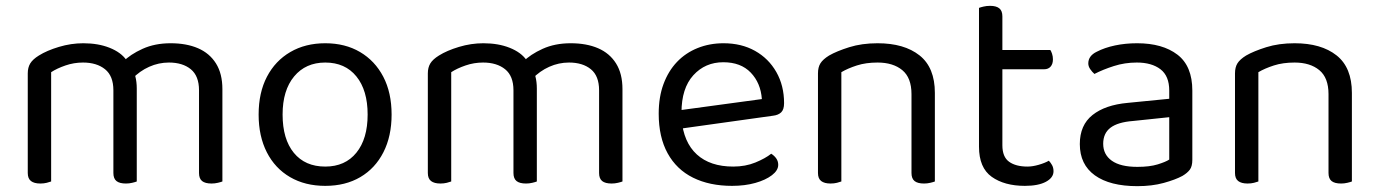

<svg xmlns="http://www.w3.org/2000/svg" viewBox="-20 -623 4721 657"><path d="M448 -320V-205H368V-314Q368 -363 339.5 -386Q311 -409 264 -409Q233 -409 204 -399Q175 -389 155 -376V-205H75V-372Q75 -392 83.5 -406Q92 -420 113 -433Q140 -450 181.5 -462.5Q223 -475 265 -475Q316 -475 355 -459.5Q394 -444 413 -417Q419 -411 423 -406Q427 -401 431 -393Q438 -381 443 -362Q448 -343 448 -320ZM741 -318V-205H661V-314Q661 -363 633 -386Q605 -409 558 -409Q523 -409 490.5 -394.5Q458 -380 432 -353L400 -411Q426 -437 468 -456Q510 -475 564 -475Q618 -475 657.5 -458Q697 -441 719 -406Q741 -371 741 -318ZM75 -258H155V-2Q150 0 140 2.5Q130 5 118 5Q97 5 86 -3.5Q75 -12 75 -31ZM368 -258H448V-2Q443 0 432.5 2.5Q422 5 411 5Q389 5 378.5 -3.5Q368 -12 368 -31ZM661 -258H741V-2Q736 0 725.5 2.5Q715 5 704 5Q682 5 671.5 -3.5Q661 -12 661 -31Z M1320 -231Q1320 -157 1292 -102Q1264 -47 1213 -17Q1162 13 1093 13Q1024 13 972.5 -17Q921 -47 893 -102Q865 -157 865 -231Q865 -306 893.5 -360.5Q922 -415 973.5 -445Q1025 -475 1093 -475Q1161 -475 1212 -445Q1263 -415 1291.5 -360.5Q1320 -306 1320 -231ZM1093 -409Q1026 -409 986.5 -361.5Q947 -314 947 -231Q947 -147 985.5 -100Q1024 -53 1093 -53Q1161 -53 1199.5 -100.5Q1238 -148 1238 -231Q1238 -314 1199.5 -361.5Q1161 -409 1093 -409Z M1817 -320V-205H1737V-314Q1737 -363 1708.5 -386Q1680 -409 1633 -409Q1602 -409 1573 -399Q1544 -389 1524 -376V-205H1444V-372Q1444 -392 1452.5 -406Q1461 -420 1482 -433Q1509 -450 1550.5 -462.5Q1592 -475 1634 -475Q1685 -475 1724 -459.5Q1763 -444 1782 -417Q1788 -411 1792 -406Q1796 -401 1800 -393Q1807 -381 1812 -362Q1817 -343 1817 -320ZM2110 -318V-205H2030V-314Q2030 -363 2002 -386Q1974 -409 1927 -409Q1892 -409 1859.5 -394.5Q1827 -380 1801 -353L1769 -411Q1795 -437 1837 -456Q1879 -475 1933 -475Q1987 -475 2026.5 -458Q2066 -441 2088 -406Q2110 -371 2110 -318ZM1444 -258H1524V-2Q1519 0 1509 2.5Q1499 5 1487 5Q1466 5 1455 -3.5Q1444 -12 1444 -31ZM1737 -258H1817V-2Q1812 0 1801.5 2.5Q1791 5 1780 5Q1758 5 1747.5 -3.5Q1737 -12 1737 -31ZM2030 -258H2110V-2Q2105 0 2094.5 2.5Q2084 5 2073 5Q2051 5 2040.5 -3.5Q2030 -12 2030 -31Z M2289 -180 2285 -243 2587 -284Q2583 -339 2549 -374.5Q2515 -410 2455 -410Q2393 -410 2352.5 -365.5Q2312 -321 2312 -238V-216Q2319 -136 2364.5 -94.5Q2410 -53 2489 -53Q2531 -53 2565 -67Q2599 -81 2619 -97Q2630 -90 2636.5 -80.5Q2643 -71 2643 -59Q2643 -40 2621.5 -23.5Q2600 -7 2564.5 3Q2529 13 2485 13Q2408 13 2351.5 -15Q2295 -43 2264.5 -98.5Q2234 -154 2234 -234Q2234 -291 2250.5 -335.5Q2267 -380 2296.5 -411Q2326 -442 2367 -458.5Q2408 -475 2456 -475Q2517 -475 2563.5 -449Q2610 -423 2636.5 -376.5Q2663 -330 2663 -270Q2663 -248 2653 -238.5Q2643 -229 2625 -227Z M3179 -305V-203H3099V-301Q3099 -357 3067.5 -383Q3036 -409 2983 -409Q2943 -409 2912 -399Q2881 -389 2859 -376V-203H2779V-372Q2779 -393 2787.5 -406.5Q2796 -420 2817 -433Q2843 -448 2886 -461.5Q2929 -475 2983 -475Q3074 -475 3126.5 -433.5Q3179 -392 3179 -305ZM2779 -258H2859V-2Q2854 0 2844 2.5Q2834 5 2822 5Q2801 5 2790 -3.5Q2779 -12 2779 -31ZM3099 -258H3179V-2Q3174 0 3163.5 2.5Q3153 5 3142 5Q3120 5 3109.5 -3.5Q3099 -12 3099 -31Z M3330 -264H3410V-126Q3410 -86 3433 -69.5Q3456 -53 3496 -53Q3513 -53 3534 -59Q3555 -65 3569 -73Q3575 -67 3580 -58Q3585 -49 3585 -37Q3585 -15 3559 -1Q3533 13 3487 13Q3417 13 3373.5 -18Q3330 -49 3330 -121ZM3371 -386V-452H3574Q3577 -448 3580 -439Q3583 -430 3583 -420Q3583 -404 3575 -395Q3567 -386 3553 -386ZM3410 -234H3330V-596Q3335 -598 3345.5 -600.5Q3356 -603 3368 -603Q3389 -603 3399.5 -594.5Q3410 -586 3410 -567Z M3872 14Q3778 14 3726.5 -23Q3675 -60 3675 -130Q3675 -195 3718.5 -229.5Q3762 -264 3839 -271L3981 -285V-313Q3981 -363 3951 -386Q3921 -409 3870 -409Q3829 -409 3791.5 -397Q3754 -385 3725 -370Q3717 -377 3710.5 -386.5Q3704 -396 3704 -406Q3704 -432 3733 -446Q3760 -460 3795.5 -467.5Q3831 -475 3871 -475Q3958 -475 4009 -436Q4060 -397 4060 -313V-76Q4060 -54 4051.5 -42.5Q4043 -31 4026 -21Q4002 -8 3962 3Q3922 14 3872 14ZM3872 -52Q3914 -52 3941.5 -60.5Q3969 -69 3981 -77V-222L3857 -209Q3805 -205 3780 -186Q3755 -167 3755 -131Q3755 -94 3784.5 -73Q3814 -52 3872 -52Z M4606 -305V-203H4526V-301Q4526 -357 4494.5 -383Q4463 -409 4410 -409Q4370 -409 4339 -399Q4308 -389 4286 -376V-203H4206V-372Q4206 -393 4214.5 -406.5Q4223 -420 4244 -433Q4270 -448 4313 -461.5Q4356 -475 4410 -475Q4501 -475 4553.5 -433.5Q4606 -392 4606 -305ZM4206 -258H4286V-2Q4281 0 4271 2.5Q4261 5 4249 5Q4228 5 4217 -3.5Q4206 -12 4206 -31ZM4526 -258H4606V-2Q4601 0 4590.5 2.5Q4580 5 4569 5Q4547 5 4536.5 -3.5Q4526 -12 4526 -31Z"/></svg>

Font: Baloo Paaji 2
Style: Regular
Weight: 400
Designer: Shuchita Grover, Noopur Datye and Ek Type
Foundry: Ek Type
Version: Version 1.700